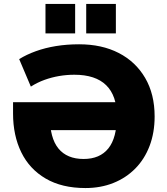

<svg xmlns="http://www.w3.org/2000/svg" viewBox="-20 -940 847 971"><path d="M412 11Q293 11 211 -37Q129 -85 87.5 -170Q46 -255 46 -366V-423H618V-282H184L232 -353Q232 -242 275.5 -189Q319 -136 403 -136Q485 -136 528 -189.5Q571 -243 571 -353Q571 -456 517 -509Q463 -562 356 -562Q317 -562 279 -555.5Q241 -549 205 -536Q169 -523 136 -502L77 -641Q114 -664 161 -681Q208 -698 263 -707Q318 -716 380 -716Q495 -716 580.5 -672Q666 -628 714 -546Q762 -464 762 -351Q762 -269 736.5 -202Q711 -135 664 -87.5Q617 -40 553 -14.5Q489 11 412 11ZM416 -771V-920H566V-771ZM210 -771V-920H360V-771Z"/></svg>

Font: Nunito Sans 12pt Black
Style: Regular
Weight: 900
Designer: Vernon Adams
Foundry: Vernon Adams
Version: Version 3.101;gftools[0.9.27]